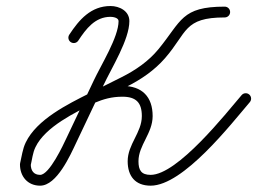

<svg xmlns="http://www.w3.org/2000/svg" viewBox="-20 -584 834 622"><path d="M261.7 -259.6C265.5 -250.6 275.7 -246.4 284.6 -250.2C315.8 -263.2 341.9 -270.7 376.7 -270.7C420.8 -270.7 439.5 -251.5 439.5 -208C439.5 -154.4 393.6 -116.8 393.6 -61.6C393.6 -13.7 417.9 17.5 468 17.5C573.8 17.5 728.8 -182.3 789.3 -253.1C795.6 -260.5 794.7 -271.5 787.4 -277.8C780 -284.1 769 -283.2 762.7 -275.8C713 -217.6 555.2 -17.5 468 -17.5C437.4 -17.5 428.6 -32.9 428.6 -61.6C428.6 -113.7 474.5 -151.8 474.5 -208C474.5 -270.7 440 -305.7 376.7 -305.7C337.2 -305.7 306.7 -297.3 271.1 -282.4C262.2 -278.7 258 -268.5 261.7 -259.6ZM209.4 -447.4C217.5 -442.1 228.3 -444.3 233.6 -452.4C258.6 -490.4 287.9 -529.5 338 -529.5C345.9 -529.5 364.1 -526.7 364.1 -515.7C364.1 -463.5 307.4 -373.9 283 -321.7C283 -321.7 283 -321.7 283.1 -321.8C283.1 -321.8 283.1 -321.8 283.1 -321.8C253.8 -260 224.5 -198.3 195.2 -136.5C185.3 -115.5 140.1 -17.5 110 -17.5C89.1 -17.5 79.7 -31.6 79.7 -51.4C79.7 -51.4 79.6 -50.4 79.4 -49.3C79.3 -48.2 79.2 -47.1 79.2 -47.2C84.1 -67.4 85.7 -88.3 94.9 -107.3C126.7 -173.6 224.4 -219.9 285.7 -250.7C285.7 -250.7 285.7 -250.7 285.7 -250.7C285.7 -250.7 285.7 -250.7 285.7 -250.7C320.1 -267.9 354.5 -285.1 388.8 -302.3C435.9 -325.8 479.8 -355.5 514.5 -395.4C587.2 -478.9 574.8 -527.5 708 -527.5C717.7 -527.5 725.5 -535.3 725.5 -545C725.5 -554.7 717.7 -562.5 708 -562.5C708 -562.5 708 -562.5 708 -562.5C567.4 -562.5 568.3 -516.1 493.7 -425.1C461.2 -385.4 418.8 -356.4 373.2 -333.6C338.8 -316.4 304.4 -299.2 270.1 -282C270.1 -282 270.1 -282 270.1 -282C270 -281.9 270 -281.9 270 -281.9C200.1 -246.8 99.3 -197.3 63.3 -122.4C52.9 -100.8 50.7 -78.2 45.2 -55.5C45.2 -55.4 45 -54.4 44.9 -53.4C44.8 -52.4 44.7 -51.4 44.7 -51.4C44.7 -12.3 69.7 17.5 110 17.5C164.3 17.5 208.1 -82 226.8 -121.5C256.1 -183.3 285.4 -245 314.7 -306.8C314.7 -306.8 314.7 -306.8 314.7 -306.9C314.7 -306.9 314.7 -306.9 314.7 -306.9C341.8 -364.8 399.1 -455.4 399.1 -515.7C399.1 -548.4 366.9 -564.5 338 -564.5C274.6 -564.5 236.4 -520.3 204.4 -471.6C199.1 -463.5 201.3 -452.7 209.4 -447.4Z"/></svg>

Font: FRB American Cursive Guidelines
Style: Italic
Weight: 400
Italic angle: -25°
Version: Version 2.0;Modular Font Editor K font №1